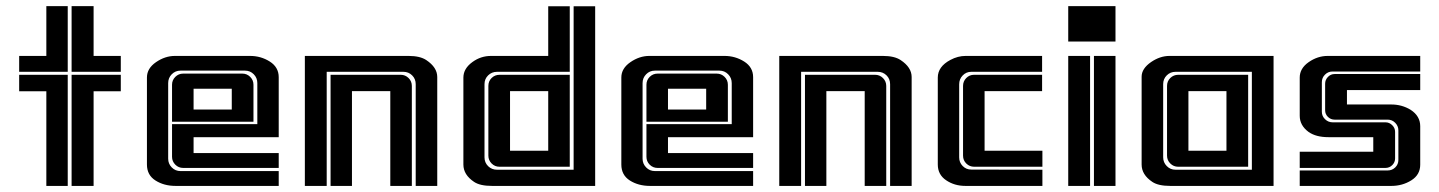

<svg xmlns="http://www.w3.org/2000/svg" viewBox="-20 -611 4730 631"><path d="M287.6 -590.8V-427.2H377V-375H215.3V-590.8ZM132.3 -427.2V-590.8H202.6V-375H43V-427.2ZM43 -311V-365.2H202.6V0H132.3V-311ZM377 -365.2V-311H287.6V0H215.3V-365.2Z M616.2 -107.9H896V-59.1H582Q566.9 -59.1 556.2 -69.8Q545.4 -80.6 545.4 -95.7V-203.1H825.7V-337.9Q825.7 -355 814 -366.9Q802.2 -378.9 785.2 -378.9H573.2Q556.2 -378.9 544.4 -366.9Q532.7 -355 532.7 -337.9V-89.4Q532.7 -72.8 544.4 -60.8Q556.2 -48.8 573.2 -48.8H896V0H557.1Q519 0 491 -17.8Q462.9 -35.6 462.9 -70.3V-356.4Q462.9 -386.2 492.7 -406.7Q522.5 -427.2 554.7 -427.2H802.2Q837.4 -427.2 866.7 -408.7Q896 -390.1 896 -357.4V-160.2H616.2ZM776.4 -369.1Q791.5 -369.1 802.2 -358.4Q813 -347.7 813 -332.5V-210.9H545.4V-332.5Q545.4 -347.7 556.2 -358.4Q566.9 -369.1 582 -369.1ZM616.2 -319.3V-251H741.7V-319.3Z M1296.9 -365.2Q1312 -365.2 1322.8 -354.5Q1333.5 -343.8 1333.5 -328.6V0H1262.7V-311.5H1136.7V0H1066.4V-365.2ZM1322.8 -427.2Q1360.4 -427.2 1380.9 -413.6Q1417 -389.6 1417 -357.9V0H1346.2V-334.5Q1346.2 -351.6 1334.5 -363.3Q1322.8 -375 1305.7 -375H1053.7V0H981.9V-427.2Z M1781.7 -311.5H1656.2V-115.7H1781.7ZM1585 -328.6Q1585 -344.2 1595.7 -354.7Q1606.4 -365.2 1621.6 -365.2H1852.5V-63H1621.6Q1606.4 -63 1595.7 -73.7Q1585 -84.5 1585 -99.6ZM1502.9 -356Q1502.9 -385.7 1532.7 -407.2Q1560.1 -427.2 1593.8 -427.2Q1594.2 -427.2 1595.2 -427.2H1781.7V-590.3H1852.5V-375H1613.3Q1596.2 -375 1584.2 -363.3Q1572.3 -351.6 1572.3 -334.5V-93.8Q1572.3 -76.7 1584.2 -64.9Q1596.2 -53.2 1613.3 -53.2H1865.2V-590.3H1936V0H1597.2Q1557.6 0 1538.1 -13.2Q1502.9 -36.6 1502.9 -70.3Z M2175.3 -107.9H2455.1V-59.1H2141.1Q2126 -59.1 2115.2 -69.8Q2104.5 -80.6 2104.5 -95.7V-203.1H2384.8V-337.9Q2384.8 -355 2373 -366.9Q2361.3 -378.9 2344.2 -378.9H2132.3Q2115.2 -378.9 2103.5 -366.9Q2091.8 -355 2091.8 -337.9V-89.4Q2091.8 -72.8 2103.5 -60.8Q2115.2 -48.8 2132.3 -48.8H2455.1V0H2116.2Q2078.1 0 2050 -17.8Q2022 -35.6 2022 -70.3V-356.4Q2022 -386.2 2051.8 -406.7Q2081.5 -427.2 2113.8 -427.2H2361.3Q2396.5 -427.2 2425.8 -408.7Q2455.1 -390.1 2455.1 -357.4V-160.2H2175.3ZM2335.4 -369.1Q2350.6 -369.1 2361.3 -358.4Q2372.1 -347.7 2372.1 -332.5V-210.9H2104.5V-332.5Q2104.5 -347.7 2115.2 -358.4Q2126 -369.1 2141.1 -369.1ZM2175.3 -319.3V-251H2300.8V-319.3Z M2856 -365.2Q2871.1 -365.2 2881.8 -354.5Q2892.6 -343.8 2892.6 -328.6V0H2821.8V-311.5H2695.8V0H2625.5V-365.2ZM2881.8 -427.2Q2919.4 -427.2 2939.9 -413.6Q2976.1 -389.6 2976.1 -357.9V0H2905.3V-334.5Q2905.3 -351.6 2893.6 -363.3Q2881.8 -375 2864.7 -375H2612.8V0H2541V-427.2Z M3404.8 -427.2V-375H3171.9Q3155.3 -375 3143.8 -363Q3132.3 -351.1 3132.3 -334V-93.8Q3132.3 -77.1 3143.8 -65.4Q3155.3 -53.7 3171.9 -53.7L3405.8 -53.2V0H3152.8Q3116.7 0 3089.4 -18.6Q3062 -37.1 3062 -70.3V-356Q3062 -392.1 3103.5 -414.1Q3127.9 -427.2 3153.3 -427.2ZM3181.2 -365.2H3404.8V-311.5H3215.8V-115.7H3405.8V-63H3181.6Q3166.5 -63 3155.8 -73.5Q3145 -84 3145 -99.6V-328.6Q3145 -343.8 3155.5 -354.5Q3166 -365.2 3181.2 -365.2Z M3646 -590.8V-474.6H3490.7V-590.8ZM3646 -427.2V0H3575.2V-427.2ZM3562.5 -427.2V0H3490.7V-427.2Z M4010.7 -311.5H3885.7V-115.7H4010.7ZM3815.4 -328.6Q3815.4 -344.2 3826.2 -354.7Q3836.9 -365.2 3852.1 -365.2H4082V-63H3852.1Q3836.9 -63 3826.2 -73.7Q3815.4 -84.5 3815.4 -99.6ZM4094.2 -53.2V-375H3843.3Q3826.2 -375 3814.5 -363.3Q3802.7 -351.6 3802.7 -334.5V-94.2Q3802.7 -77.1 3814.5 -65.2Q3826.2 -53.2 3843.3 -53.2ZM3731.9 -356Q3731.9 -356 3731.9 -358.9Q3731.9 -385.7 3763.2 -407.2Q3792 -426.8 3822.3 -427.2H4165.5V0H3826.2Q3786.6 0 3767.1 -13.2Q3731.9 -36.6 3731.9 -70.3Z M4533.2 -59.1H4251.5V-112.3H4493.2V-160.2H4345.7Q4305.2 -160.2 4280.8 -177.2Q4251.5 -198.7 4251.5 -230.5V-356Q4251.5 -386.2 4280.8 -406.7Q4310.1 -427.2 4343.3 -427.2H4647.5V-376H4359.4Q4344.7 -376 4334.5 -365.7Q4324.2 -355.5 4324.2 -340.8V-243.7Q4324.2 -229.5 4334.7 -219.2Q4345.2 -209 4359.4 -209H4533.2Q4545.9 -209 4555.4 -199.7Q4564.9 -190.4 4564.9 -177.7V-90.3Q4564.9 -77.6 4555.7 -68.4Q4546.4 -59.1 4533.2 -59.1ZM4616.2 -250Q4647.5 -229.5 4647.5 -196.3V-69.8Q4647.5 -36.6 4618.2 -18.3Q4588.9 0 4552.7 0H4251.5V-50.8H4540.5Q4555.2 -50.8 4565.4 -60.8Q4575.7 -70.8 4575.7 -85.4V-182.6Q4575.7 -196.8 4565.4 -207.3Q4555.2 -217.8 4540.5 -217.8H4366.2Q4353.5 -217.8 4344.2 -226.8Q4335 -235.8 4335 -248.5V-335.9Q4335 -348.6 4344.2 -358.2Q4353.5 -367.7 4366.2 -367.7H4647.5V-314.9H4406.7V-267.6H4552.7Q4587.4 -267.6 4616.2 -250Z"/></svg>

Font: Ebtekar Inline 2
Style: Inline-2
Weight: 500
Designer: Arman Khorramak
Foundry: Arman Khorramak
Version: Version 2.000